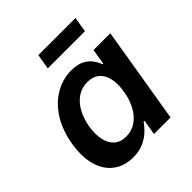

<svg xmlns="http://www.w3.org/2000/svg" viewBox="-199 -868 1017 1017"><g transform="rotate(-45 309.5 -359.5)"><path d="M219.7 10.3Q154.8 10.3 109.4 -23.2Q64 -56.6 45.4 -119.4Q26.9 -182.1 41 -270Q56.2 -359.4 96.2 -421.4Q136.2 -483.4 192.6 -515.9Q249 -548.3 312.5 -548.3Q358.4 -548.3 386.5 -533.4Q414.6 -518.6 430.2 -496.6Q445.8 -474.6 452.6 -453.6H458L472.2 -541H598.1L508.3 0H384.3L398.4 -85H391.6Q377 -63 353.8 -41.3Q330.6 -19.5 297.6 -4.6Q264.6 10.3 219.7 10.3ZM271 -94.2Q312.5 -94.2 345.2 -116.5Q377.9 -138.7 399.7 -178.2Q421.4 -217.8 430.2 -270.5Q439 -323.2 430.2 -362.3Q421.4 -401.4 396 -422.9Q370.6 -444.3 329.1 -444.3Q286.6 -444.3 253.9 -421.9Q221.2 -399.4 200 -360.4Q178.7 -321.3 169.9 -270.5Q161.6 -219.2 170.2 -179.2Q178.7 -139.2 204.1 -116.7Q229.5 -94.2 271 -94.2ZM524.9 -728.5 510.7 -643.6H232.4L246.6 -728.5Z"/></g></svg>

Font: Inter 17pt SemiBold
Style: Italic
Weight: 600
Italic angle: -9.3988°
Version: Version 4.001;git-66647c0bb